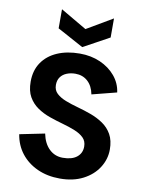

<svg xmlns="http://www.w3.org/2000/svg" viewBox="-100 -1003 819 1080"><g transform="rotate(10 309.5 -463.0)"><path d="M318 7Q246 7 189 -19Q132 -45 96 -91Q60 -137 50 -199L193 -228Q204 -173 236 -142Q268 -111 314 -111Q366 -111 394 -133.5Q422 -156 422 -194Q422 -225 402.5 -244Q383 -263 350.5 -276Q318 -289 280 -299.5Q242 -310 203.5 -323.5Q165 -337 133 -359Q101 -381 81.5 -415Q62 -449 62 -502Q62 -566 93 -611.5Q124 -657 179.5 -681Q235 -705 308 -705Q372 -705 424.5 -682Q477 -659 511 -618.5Q545 -578 552 -526L411 -490Q402 -537 373.5 -563Q345 -589 303 -589Q276 -589 253.5 -580Q231 -571 218 -553Q205 -535 205 -508Q205 -478 225 -459.5Q245 -441 277 -428.5Q309 -416 347.5 -405.5Q386 -395 424.5 -381Q463 -367 495.5 -345Q528 -323 547.5 -288.5Q567 -254 567 -202Q567 -147 536.5 -99Q506 -51 450 -22Q394 7 318 7ZM462 -933V-824L314 -743L165 -824V-933L314 -846Z"/></g></svg>

Font: Parkinsans SemiBold
Style: Regular
Weight: 600
Designer: Red Stone, Indian Type Foundry
Foundry: Indian Type Foundry
Version: Version 1.000